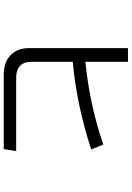

<svg xmlns="http://www.w3.org/2000/svg" viewBox="143 -868 713 1040"><g transform="rotate(90 500.0 -348.5)"><path d="M241.2 -147.5V-684.6H315.4V-454.1Q545.9 -476.6 763.7 -550.8L790 -485.4Q545.9 -406.2 315.4 -385.7V-163.1Q315.4 -79.1 402.3 -79.1H798.8L788.1 -11.7H386.7Q317.4 -11.7 279.3 -48.8Q241.2 -85.9 241.2 -147.5Z"/></g></svg>

Font: Gothic A1
Style: Regular
Weight: 400
Designer: HanYang I&C Co.,Ltd.
Foundry: HanYang I&C Co.,Ltd.
Version: Version 2.50